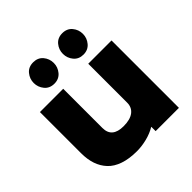

<svg xmlns="http://www.w3.org/2000/svg" viewBox="-228 -1079 1273 1273"><g transform="rotate(-45 408.0 -443.0)"><path d="M741.2 -629.9V2H522.9V-38.1H521Q483.9 -15.6 435.8 -3.4Q387.7 8.8 340.8 8.8Q269.5 8.8 216.8 -9.3Q164.1 -27.3 132.3 -61.3Q100.6 -95.2 85.2 -140.6Q69.8 -186 69.8 -244.1V-629.9H288.1V-262.2Q288.1 -170.9 396 -170.9Q458 -170.9 490.5 -195.8Q522.9 -220.7 522.9 -265.1V-629.9ZM365.2 -794.9Q365.2 -755.9 339.6 -725.3Q314 -694.8 271 -694.8Q227.1 -694.8 201.9 -725.3Q176.8 -755.9 176.8 -794.9Q176.8 -834 201.9 -864.5Q227.1 -895 271 -895Q314.9 -895 340.1 -865Q365.2 -835 365.2 -794.9ZM638.2 -794.9Q638.2 -755.9 612.5 -725.3Q586.9 -694.8 543.9 -694.8Q500.5 -694.8 475.3 -725.1Q450.2 -755.4 450.2 -794.9Q450.2 -834.5 475.3 -864.7Q500.5 -895 543.9 -895Q587.9 -895 613 -865Q638.2 -835 638.2 -794.9Z"/></g></svg>

Font: Sinkin Sans 900 X Black
Style: Regular
Weight: 950
Designer: Keith Bates
Foundry: K-Type
Version: Sinkin Sans (version 1.0)  by Keith Bates   •   © 2014   www